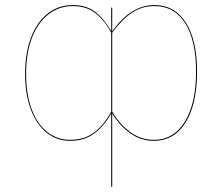

<svg xmlns="http://www.w3.org/2000/svg" viewBox="-20 -547 877 758"><path d="M758 -264Q758 -137 713 -64Q668 9 587 9Q537 9 495.5 -20Q454 -49 423 -99V190L419 191V-99Q391 -49 352 -20Q313 9 257 9Q205 9 165 -22.5Q125 -54 102 -114Q79 -174 79 -257Q79 -336 102 -397.5Q125 -459 167.5 -493Q210 -527 268 -527Q321 -527 356 -500Q391 -473 419 -424V-517H423V-423Q496 -527 590 -527Q669 -527 713.5 -458Q758 -389 758 -264ZM419 -106V-418Q391 -469 355.5 -496Q320 -523 268 -523Q212 -523 170 -489.5Q128 -456 105.5 -396Q83 -336 83 -257Q83 -175 105 -116Q127 -57 166.5 -26Q206 5 257 5Q313 5 351.5 -24Q390 -53 419 -106ZM754 -264Q754 -388 711 -455.5Q668 -523 590 -523Q540 -523 500 -496Q460 -469 423 -418V-106Q455 -53 496.5 -24Q538 5 587 5Q666 5 710 -67Q754 -139 754 -264Z"/></svg>

Font: FiraGO Four
Style: Regular
Weight: 100
Designer: bBox Type
Foundry: bBox Type GmbH
Version: Version 1.001